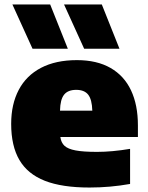

<svg xmlns="http://www.w3.org/2000/svg" viewBox="-20 -828 662 859"><path d="M597 -215H250Q253.5 -189.5 268.8 -175.5Q284 -161.5 318.2 -155Q352.5 -148.5 414.5 -148.5Q481 -148.5 562 -162V-5Q472.5 11 380.5 11Q257.5 11 180.5 -19.2Q103.5 -49.5 66.8 -112.2Q30 -175 30 -274Q30 -361.5 63.8 -425.8Q97.5 -490 163.5 -524.5Q229.5 -559 324 -559Q413.5 -559 474.5 -524Q535.5 -489 566.2 -423.8Q597 -358.5 597 -267ZM248.5 -333H393Q391.5 -383 374.5 -404.5Q357.5 -426 321 -426Q284 -426 266.8 -404.5Q249.5 -383 248.5 -333ZM125.5 -610 35.5 -808H204.5L283.5 -610ZM356.5 -610 266.5 -808H435.5L514.5 -610Z"/></svg>

Font: Encode Sans Semi Expanded Black
Style: Regular
Weight: 900
Width: 6
Designer: Multiple Designers
Foundry: Impallari Type
Version: Version 2.000